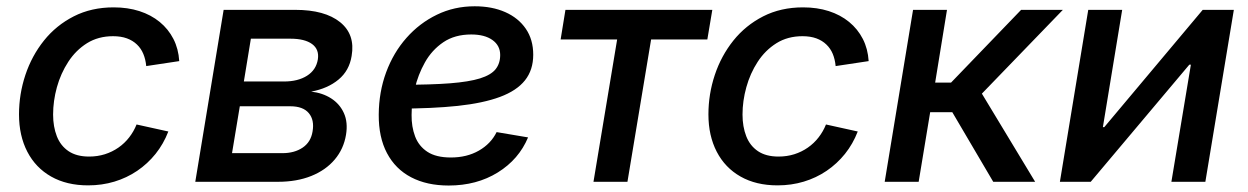

<svg xmlns="http://www.w3.org/2000/svg" viewBox="-20 -570 3913 602"><path d="M256.3 11.2Q189 11.2 140.4 -16.4Q91.8 -43.9 65.7 -94.2Q39.6 -144.5 39.6 -211.4Q39.6 -274.9 59.6 -335Q79.6 -395 117.9 -442.9Q156.2 -490.7 211.4 -518.8Q266.6 -546.9 336.4 -546.9Q380.4 -546.9 417 -535.2Q453.6 -523.4 480.7 -501.2Q507.8 -479 523.7 -448Q539.6 -417 542 -378.4L438.5 -362.8Q436.5 -383.8 429.4 -400.9Q422.4 -418 409.4 -430.4Q396.5 -442.9 377.9 -449.7Q359.4 -456.5 334.5 -456.5Q288.1 -456.5 252.9 -434.6Q217.8 -412.6 194.1 -376.2Q170.4 -339.8 158.4 -296.6Q146.5 -253.4 146.5 -210.9Q146.5 -172.9 158.2 -142.8Q169.9 -112.8 195.1 -95.9Q220.2 -79.1 259.3 -79.1Q285.6 -79.1 308.8 -86.4Q332 -93.8 351.3 -107.2Q370.6 -120.6 385 -139.2Q399.4 -157.7 408.2 -179.7L507.8 -157.7Q492.7 -118.7 467.8 -87.6Q442.9 -56.6 410.2 -34.4Q377.4 -12.2 338.6 -0.5Q299.8 11.2 256.3 11.2Z M592.3 0 681.2 -539.1H905.8Q998.5 -539.1 1046.4 -500.5Q1094.2 -461.9 1082.5 -394.5Q1075.2 -348.6 1041.5 -320.6Q1007.8 -292.5 955.6 -282.7Q991.2 -278.8 1018.3 -261.5Q1045.4 -244.1 1058.3 -215.3Q1071.3 -186.5 1064.9 -147.5Q1057.6 -103 1029.5 -69.8Q1001.5 -36.6 956.1 -18.3Q910.6 0 851.6 0ZM707.5 -89.8H865.7Q903.3 -89.8 929 -107.2Q954.6 -124.5 960 -157.7Q966.3 -193.8 948.2 -215.3Q930.2 -236.8 890.1 -236.8H731.9ZM744.6 -314.5H870.6Q914.1 -314.5 942.6 -332.5Q971.2 -350.6 976.6 -383.8Q981.4 -415 958.5 -431.9Q935.5 -448.7 890.6 -448.7H766.6Z M1386.7 11.7Q1318.4 11.7 1269 -14.2Q1219.7 -40 1193.4 -89.8Q1167 -139.6 1167.5 -210.9Q1168 -281.7 1190.7 -343.3Q1213.4 -404.8 1254.4 -451.2Q1295.4 -497.6 1349.9 -523.9Q1404.3 -550.3 1468.3 -550.3Q1522.9 -550.3 1564.2 -532Q1605.5 -513.7 1628.7 -479.7Q1651.9 -445.8 1651.9 -398.4Q1651.9 -350.6 1626 -318.1Q1600.1 -285.6 1547.6 -266.1Q1495.1 -246.6 1415.3 -238Q1335.4 -229.5 1227.5 -229.5L1240.7 -304.2Q1331.5 -304.2 1391.1 -308.8Q1450.7 -313.5 1485.1 -324.2Q1519.5 -335 1533.9 -353Q1548.3 -371.1 1548.3 -397.5Q1548.3 -427.2 1523.9 -444.6Q1499.5 -461.9 1457.5 -461.9Q1405.8 -461.9 1369.9 -437.5Q1334 -413.1 1312.3 -374.3Q1290.5 -335.4 1280.5 -292Q1270.5 -248.5 1270.5 -209.5Q1270 -172.9 1281.5 -142.3Q1293 -111.8 1320.1 -94Q1347.2 -76.2 1393.6 -76.2Q1443.8 -76.2 1481.4 -97.7Q1519 -119.1 1537.1 -155.8L1635.7 -139.2Q1606.9 -70.3 1540.8 -29.3Q1474.6 11.7 1386.7 11.7Z M1840.8 0 1915 -446.3H1737.8L1752.9 -539.1H2213.4L2197.8 -446.3H2021.5L1947.3 0Z M2418 11.2Q2350.6 11.2 2302 -16.4Q2253.4 -43.9 2227.3 -94.2Q2201.2 -144.5 2201.2 -211.4Q2201.2 -274.9 2221.2 -335Q2241.2 -395 2279.5 -442.9Q2317.9 -490.7 2373 -518.8Q2428.2 -546.9 2498 -546.9Q2542 -546.9 2578.6 -535.2Q2615.2 -523.4 2642.3 -501.2Q2669.4 -479 2685.3 -448Q2701.2 -417 2703.6 -378.4L2600.1 -362.8Q2598.1 -383.8 2591.1 -400.9Q2584 -418 2571 -430.4Q2558.1 -442.9 2539.6 -449.7Q2521 -456.5 2496.1 -456.5Q2449.7 -456.5 2414.6 -434.6Q2379.4 -412.6 2355.7 -376.2Q2332 -339.8 2320.1 -296.6Q2308.1 -253.4 2308.1 -210.9Q2308.1 -172.9 2319.8 -142.8Q2331.5 -112.8 2356.7 -95.9Q2381.8 -79.1 2420.9 -79.1Q2447.3 -79.1 2470.5 -86.4Q2493.7 -93.8 2512.9 -107.2Q2532.2 -120.6 2546.6 -139.2Q2561 -157.7 2569.8 -179.7L2669.4 -157.7Q2654.3 -118.7 2629.4 -87.6Q2604.5 -56.6 2571.8 -34.4Q2539.1 -12.2 2500.2 -0.5Q2461.4 11.2 2418 11.2Z M2753.9 0 2842.8 -539.1H2949.2L2912.1 -311H2961.9L3181.6 -539.1H3312.5L3058.6 -276.4L3225.6 0H3094.2L2965.8 -218.3H2896.5L2860.4 0Z M3759.3 0H3652.8L3713.9 -367.2H3709L3399.9 0H3303.2L3392.1 -539.1H3498.5L3438 -171.4H3442.4L3751 -539.1H3848.6Z"/></svg>

Font: Inter 18pt Medium
Style: Italic
Weight: 500
Italic angle: -9.3988°
Designer: Rasmus Andersson
Foundry: rsms
Version: Version 4.001;git-66647c0bb